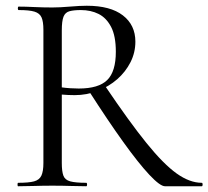

<svg xmlns="http://www.w3.org/2000/svg" viewBox="-20 -648 725 668"><path d="M554 0Q537 0 499.5 -40Q462 -80 408.5 -154.5Q355 -229 289 -332L345 -350Q430 -224 489.5 -150.5Q549 -77 594.5 -44.5Q640 -12 682 -12Q685 -12 685 -6Q685 0 682 0Q632 0 600.5 0Q569 0 554 0ZM282 -628Q364 -628 407.5 -594.5Q451 -561 451 -503Q451 -465 434 -431.5Q417 -398 388 -372.5Q359 -347 320.5 -332Q282 -317 240 -317Q230 -317 217.5 -317.5Q205 -318 195 -319V-81Q195 -52 200.5 -37Q206 -22 224.5 -17Q243 -12 280 -12Q283 -12 283 -6Q283 0 280 0Q256 0 226.5 -1Q197 -2 162 -2Q129 -2 98.5 -1Q68 0 43 0Q41 0 41 -6Q41 -12 43 -12Q80 -12 98.5 -17Q117 -22 124 -37Q131 -52 131 -81V-544Q131 -573 124.5 -587.5Q118 -602 100 -607.5Q82 -613 45 -613Q42 -613 42 -619Q42 -625 45 -625Q69 -625 99 -623.5Q129 -622 162 -622Q188 -622 223 -625Q258 -628 282 -628ZM383 -468Q383 -523 366.5 -554.5Q350 -586 323 -599.5Q296 -613 261 -613Q237 -613 222 -609Q207 -605 201 -590Q195 -575 195 -542V-344Q209 -342 225 -341Q241 -340 254 -340Q323 -340 353 -369.5Q383 -399 383 -468Z"/></svg>

Font: Cormorant Light
Style: Regular
Weight: 400
Version: Version 4.000